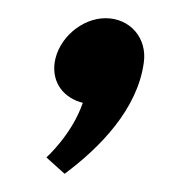

<svg xmlns="http://www.w3.org/2000/svg" viewBox="-20 -114 206 211"><path d="M96 -94C70 -94 44 -72 40 -45C37 -22 51 -6 71 -1C59 34 31 59 31 59L51 77C90 48 131 6 138 -45C142 -72 123 -94 96 -94Z"/></svg>

Font: Hussar Tani
Style: Kurs
Weight: 700
Foundry: Cannot Into Space Fonts
Version: Version 0.92